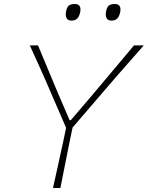

<svg xmlns="http://www.w3.org/2000/svg" viewBox="-20 -940 739 960"><path d="M245 0Q259 -63 271.2 -118.5Q283.5 -174 297.5 -238.5L310.5 -301L202 -551.5Q184.5 -590.5 167.8 -627.8Q151 -665 129 -713H170Q192 -660.5 208 -622Q224 -583.5 238.5 -549Q253 -514.5 270 -474L328 -339H334L445 -469Q481 -512 511.2 -547.8Q541.5 -583.5 574 -622.5Q606.5 -661.5 650 -713H699Q663 -672 627.2 -631.5Q591.5 -591 557 -551.5L343 -302.5L329.5 -238.5Q316 -171 305 -116Q294 -61 282 0ZM537 -837Q519 -837 512.2 -850.8Q505.5 -864.5 512 -890Q516.5 -908 526.8 -914Q537 -920 554 -920Q588.5 -920 581 -880Q576.5 -857 565.8 -847Q555 -837 537 -837ZM337 -837Q319 -837 312.2 -850.8Q305.5 -864.5 312 -890Q316.5 -908 326.8 -914Q337 -920 354 -920Q388.5 -920 381 -880Q376.5 -857 365.8 -847Q355 -837 337 -837Z"/></svg>

Font: Commissioner Loud Thin
Style: Italic
Weight: 100
Italic angle: -12°
Designer: Kostas Bartsokas
Foundry: Kostas Bartsokas
Version: Version 1.000; ttfautohint (v1.8.3)